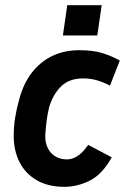

<svg xmlns="http://www.w3.org/2000/svg" viewBox="-20 -712 498 742"><path d="M229 10Q166 10 122 -15.5Q78 -41 55.5 -85.5Q33 -130 33 -186Q33 -222 38.5 -257Q44 -292 54 -327Q70 -388 102.5 -430.5Q135 -473 181.5 -495.5Q228 -518 286 -518Q339 -518 375 -507Q411 -496 443 -478L405 -381Q383 -393 357 -401Q331 -409 301 -409Q248 -409 216.5 -378.5Q185 -348 170 -298Q164 -274 160.5 -247.5Q157 -221 155 -190Q154 -161 164.5 -140Q175 -119 194 -107.5Q213 -96 239 -96Q252 -96 265.5 -101.5Q279 -107 293 -119.5Q307 -132 321 -152L412 -104Q375 -38 327 -14Q279 10 229 10ZM223 -575 240 -692H373L356 -575Z"/></svg>

Font: Finlandica SemiBold
Style: Italic
Weight: 600
Italic angle: -8°
Designer: Niklas Ekholm, Juho Hiilivirta, Jaakko Suomalainen
Foundry: Helsinki Type Studio
Version: Version 1.063